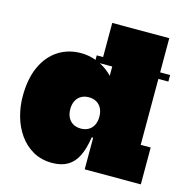

<svg xmlns="http://www.w3.org/2000/svg" viewBox="-115 -899 993 1021"><g transform="rotate(15 381.0 -389.0)"><path d="M343 -566V-602H747V-566ZM438 0V-231L441 -253V-331L438 -423V-587H378V-790H692V-203H747V0ZM260 -592Q316 -592 368.5 -566.2Q421 -540.5 464.5 -484.5Q508 -428.5 537 -338L441 -290Q441 -316.5 431.2 -335.8Q421.5 -355 403.5 -365.5Q385.5 -376 361 -376Q336.5 -376 318.5 -365.5Q300.5 -355 290.8 -335.8Q281 -316.5 281 -290Q281 -263.5 290.8 -244.2Q300.5 -225 318.5 -214.5Q336.5 -204 361 -204Q385.5 -204 403.5 -214.5Q421.5 -225 431.2 -244.2Q441 -263.5 441 -290L454 -174H430Q420.5 -109.5 400 -68.5Q379.5 -27.5 345.2 -7.8Q311 12 261 12Q201 12 155.8 -13.8Q110.5 -39.5 80 -82.8Q49.5 -126 34.2 -180Q19 -234 19 -290Q19 -387.5 50.2 -455Q81.5 -522.5 136 -557.2Q190.5 -592 260 -592Z"/></g></svg>

Font: Hepta Slab Black
Style: Regular
Weight: 900
Designer: Michael LaGattuta
Foundry: Michael LaGattuta
Version: Version 1.102